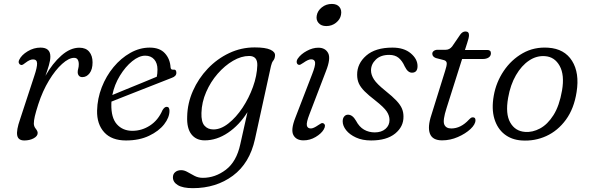

<svg xmlns="http://www.w3.org/2000/svg" viewBox="-20 -705 2993 976"><path d="M85.5 -375.5Q79 -377 76 -384.2Q73 -391.5 78 -401.5Q89.5 -425.5 120.5 -444.2Q151.5 -463 186 -463Q236 -463 236 -417.5Q236 -398.5 228.5 -373Q221 -347.5 211 -319.5Q246.5 -382.5 291.8 -422.5Q337 -462.5 383.5 -462.5Q416.5 -462.5 433.5 -442Q450.5 -421.5 450.5 -388Q450.5 -352.5 435.5 -332.8Q420.5 -313 398.5 -313Q387 -313 381 -320.2Q375 -327.5 375 -338.5Q375 -347 377.8 -356.5Q380.5 -366 380.5 -378.5Q380.5 -393 375 -402Q369.5 -411 356.5 -411Q330 -411 295.8 -380.2Q261.5 -349.5 229 -296Q196.5 -242.5 174.5 -174.5Q162 -135.5 157 -113.8Q152 -92 152 -77Q152 -62.5 161.8 -50.5Q171.5 -38.5 171.5 -29Q171.5 -13 151.2 -2Q131 9 103.5 9Q72.5 9 67.5 -16.8Q62.5 -42.5 82 -98.5L154.5 -319.5Q169 -362.5 168.5 -382.8Q168 -403 148 -403Q131.5 -403 110.5 -386.5Q103.5 -381 97.2 -377Q91 -373 85.5 -375.5Z M841.5 -141.5Q841.5 -108 814.5 -73.2Q787.5 -38.5 737.8 -14.8Q688 9 620.5 9Q547.5 9 509.8 -32.5Q472 -74 473.5 -143Q475 -204 497.2 -261.2Q519.5 -318.5 557.2 -364Q595 -409.5 642.5 -436.2Q690 -463 741 -463Q792 -463 818.2 -434.2Q844.5 -405.5 847 -362.5Q848.5 -349.5 860 -351Q876.5 -353.5 876.5 -335Q876.5 -317 852.5 -309Q820 -296 777.5 -279.5Q735 -263 690.8 -245.5Q646.5 -228 608.2 -213Q570 -198 546.5 -188.5Q546 -182.5 546 -176Q544.5 -106.5 574.2 -73.2Q604 -40 653 -40Q701 -40 742.5 -67Q784 -94 806 -145Q816 -162 827.5 -162Q841.5 -162 841.5 -141.5ZM718 -422Q687 -422 652.2 -394Q617.5 -366 589.5 -320.2Q561.5 -274.5 551 -222Q578.5 -233.5 618.2 -249.8Q658 -266 700.2 -283.2Q742.5 -300.5 777 -315Q780.5 -330 780.5 -352Q780.5 -384 763.8 -403Q747 -422 718 -422Z M1276 2.5Q1249 125 1163.8 188.2Q1078.5 251.5 960 251.5Q909.5 251.5 884.2 236.2Q859 221 859 196.5Q859 179.5 870.8 169.8Q882.5 160 901 160Q917 160 933.8 169.8Q950.5 179.5 969.2 189.2Q988 199 1011 199Q1074 199 1128.2 157.8Q1182.5 116.5 1201.5 28L1238 -135Q1196.5 -69 1139 -30.2Q1081.5 8.5 1020.5 8.5Q977 8.5 953 -22.2Q929 -53 931.5 -113Q933 -180.5 960.8 -243.2Q988.5 -306 1036 -356Q1083.5 -406 1144.8 -435Q1206 -464 1274.5 -464Q1329.5 -464 1354.8 -452.2Q1380 -440.5 1378 -422Q1377 -406.5 1369.2 -397Q1361.5 -387.5 1357.5 -369.5ZM1004 -131Q1002.5 -86 1019.2 -66.5Q1036 -47 1065 -47Q1102.5 -47 1141.2 -77.5Q1180 -108 1212.8 -157.2Q1245.5 -206.5 1266 -263.5Q1286.5 -320.5 1288 -373.5Q1289 -420.5 1246.5 -420.5Q1206.5 -420.5 1164.5 -396Q1122.5 -371.5 1086.5 -330.2Q1050.5 -289 1028 -237.2Q1005.5 -185.5 1004 -131Z M1638.5 -572.5Q1613 -572.5 1599.5 -588Q1586 -603.5 1590 -625.5Q1594 -650 1615.8 -667.5Q1637.5 -685 1667 -685Q1693 -685 1705.5 -669.5Q1718 -654 1713.5 -630Q1709.5 -606.5 1688.2 -589.5Q1667 -572.5 1638.5 -572.5ZM1553 -124Q1537 -83 1539.8 -67.5Q1542.5 -52 1560.5 -52Q1573.5 -52 1598 -69Q1606 -74.5 1612.2 -77.8Q1618.5 -81 1625 -77.5Q1638.5 -69 1625.5 -46.5Q1613 -25.5 1584.2 -8.5Q1555.5 8.5 1523 8.5Q1486 8.5 1471.5 -18.2Q1457 -45 1481.5 -107L1567 -328.5Q1583.5 -370.5 1581.8 -387Q1580 -403.5 1561.5 -403.5Q1547 -403.5 1522.5 -386Q1514.5 -380.5 1507.8 -377Q1501 -373.5 1495 -377Q1489 -380.5 1488.2 -389.2Q1487.5 -398 1494 -407.5Q1509.5 -430 1539.5 -446.2Q1569.5 -462.5 1598 -462.5Q1633.5 -462.5 1648 -435.2Q1662.5 -408 1637 -343.5Z M1885 -32Q1919 -32 1939.5 -49.8Q1960 -67.5 1960 -95Q1960 -117 1946 -138.2Q1932 -159.5 1887.5 -194.5Q1853 -221 1833 -241.2Q1813 -261.5 1804.2 -280.8Q1795.5 -300 1795.5 -325Q1795 -381.5 1841.5 -422.2Q1888 -463 1975 -463Q2033.5 -463 2068 -434Q2102.5 -405 2102.5 -369Q2102.5 -335.5 2074 -335.5Q2064 -335.5 2055 -342.8Q2046 -350 2037.5 -367Q2025 -395.5 2006.5 -410.8Q1988 -426 1958.5 -426Q1915 -426 1890.5 -402.2Q1866 -378.5 1866 -347Q1866 -324.5 1881 -301.2Q1896 -278 1938.5 -244Q1976 -214 1995.8 -192.8Q2015.5 -171.5 2023.2 -153Q2031 -134.5 2031 -113Q2032 -61.5 1988.8 -26.2Q1945.5 9 1866.5 9Q1822 9 1789.5 -6Q1757 -21 1739.5 -43.2Q1722 -65.5 1722 -88Q1722 -104 1729.8 -113Q1737.5 -122 1749 -122Q1772 -122 1789.5 -91.5Q1806 -60 1830.5 -46Q1855 -32 1885 -32Z M2238 -399 2195.5 -410Q2177.5 -417 2177.5 -432Q2177.5 -440.5 2185.2 -446.2Q2193 -452 2204.5 -452H2246Q2265 -452 2278.5 -469L2319.5 -529Q2331 -545 2346 -545Q2364 -545 2364 -526.5Q2364 -519 2361.5 -509Q2359 -499 2355 -487L2343.5 -451H2456.5Q2475.5 -451 2475.5 -434.5Q2475.5 -420.5 2464 -412.8Q2452.5 -405 2433 -405H2329L2250 -155.5Q2230 -93.5 2238.2 -72.8Q2246.5 -52 2274 -52Q2322.5 -52 2364 -97Q2371.5 -104.5 2375 -106.5Q2378.5 -108.5 2384 -108.5Q2397 -108.5 2397 -94Q2397 -73 2371.8 -49.2Q2346.5 -25.5 2307.5 -8.5Q2268.5 8.5 2227.5 8.5Q2178.5 8.5 2165.5 -25.5Q2152.5 -59.5 2173 -121L2242.5 -344Q2251 -370 2251 -382.2Q2251 -394.5 2238 -399Z M2767 -462.5Q2849.5 -457 2888 -395.5Q2926.5 -334 2911 -237Q2898 -153 2856.8 -96.5Q2815.5 -40 2756.5 -13.2Q2697.5 13.5 2631.5 9Q2580 5.5 2544 -23Q2508 -51.5 2493 -101.5Q2478 -151.5 2490 -219Q2502 -287 2540.5 -344.2Q2579 -401.5 2637.2 -434.5Q2695.5 -467.5 2767 -462.5ZM2649 -34.5Q2687 -31.5 2725.2 -52Q2763.5 -72.5 2793.5 -119.8Q2823.5 -167 2837 -245Q2850.5 -324 2825 -370Q2799.5 -416 2751 -419.5Q2708 -423 2669.5 -397.2Q2631 -371.5 2602.8 -322.8Q2574.5 -274 2563 -208Q2548.5 -126 2573.8 -82Q2599 -38 2649 -34.5Z"/></svg>

Font: Fraunces 9pt SuperSoft Light
Style: Italic
Weight: 300
Italic angle: -16°
Version: Version 1.000;[b76b70a41]